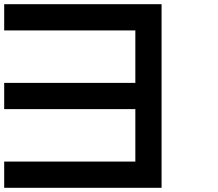

<svg xmlns="http://www.w3.org/2000/svg" viewBox="-20 -895 1040 915"><path d="M0 0V-125H625V-375H0V-500H625V-750H0V-875H750V0Z"/></svg>

Font: GalmuriMono7 Regular
Style: Regular
Weight: 400
Designer: Lee Minseo (quiple)
Version: Version 2.399;hotconv 1.1.1;makeotfexe 2.6.0 DEVELOPMENT